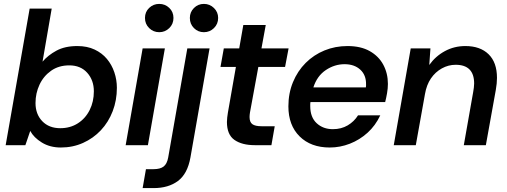

<svg xmlns="http://www.w3.org/2000/svg" viewBox="-20 -744 2598 984"><path d="M292 12Q236 12 194.5 -13.5Q153 -39 135 -73L110 0H9L132 -700H245L198 -428Q226 -461 269.5 -484.5Q313 -508 376 -508Q427 -508 465 -490Q503 -472 528 -442Q553 -412 566 -373.5Q579 -335 579 -294Q579 -230 557.5 -174Q536 -118 497 -76.5Q458 -35 405.5 -11.5Q353 12 292 12ZM289 -87Q340 -87 379 -112Q418 -137 439.5 -180Q461 -223 461 -276Q461 -333 427 -371Q393 -409 335 -409Q281 -409 242 -381.5Q203 -354 182.5 -310Q162 -266 162 -216Q162 -159 196.5 -123Q231 -87 289 -87Z M624 0 711 -496H825L738 0ZM796 -579Q766 -579 744.5 -600Q723 -621 723 -652Q723 -683 744.5 -703.5Q766 -724 796 -724Q826 -724 847.5 -703.5Q869 -683 869 -652Q869 -621 847.5 -600Q826 -579 796 -579Z M711 220 728 123H767Q801 123 818.5 109.5Q836 96 842 63L940 -496H1054L956 63Q941 147 892 183.5Q843 220 767 220ZM1025 -579Q995 -579 974 -600Q953 -621 953 -652Q953 -682 974 -703Q995 -724 1025 -724Q1055 -724 1076.5 -703Q1098 -682 1098 -652Q1098 -621 1076.5 -600Q1055 -579 1025 -579Z M1286 0Q1220 0 1181.5 -27Q1143 -54 1143 -119Q1143 -130 1144.5 -142Q1146 -154 1148 -167L1189 -401H1110L1127 -496H1206L1227 -616H1342L1320 -496H1459L1441 -401H1304L1261 -167Q1260 -161 1259.5 -155Q1259 -149 1259 -144Q1259 -118 1273.5 -107.5Q1288 -97 1321 -97H1388L1371 0Z M1670 12Q1573 12 1515.5 -45Q1458 -102 1458 -199Q1458 -266 1481.5 -323Q1505 -380 1546.5 -421.5Q1588 -463 1643 -485.5Q1698 -508 1761 -508Q1829 -508 1875 -482Q1921 -456 1944.5 -412Q1968 -368 1968 -314Q1968 -291 1963.5 -265.5Q1959 -240 1954 -221H1571Q1570 -216 1570 -210.5Q1570 -205 1570 -200Q1570 -143 1603 -112.5Q1636 -82 1686 -82Q1729 -82 1762 -101.5Q1795 -121 1815 -153H1929Q1904 -100 1863.5 -63.5Q1823 -27 1773 -7.5Q1723 12 1670 12ZM1586 -296H1855Q1856 -301 1856 -304.5Q1856 -308 1856 -311Q1857 -359 1826.5 -387Q1796 -415 1746 -415Q1695 -415 1650 -385Q1605 -355 1586 -296Z M1998 0 2085 -496H2186L2180 -411Q2212 -456 2260 -482Q2308 -508 2365 -508Q2441 -508 2484 -466Q2527 -424 2527 -345Q2527 -331 2525.5 -315.5Q2524 -300 2521 -283L2470 0H2357L2405 -272Q2407 -282 2408.5 -295Q2410 -308 2410 -316Q2410 -412 2315 -412Q2278 -412 2244.5 -393.5Q2211 -375 2188.5 -342Q2166 -309 2158 -262L2111 0Z"/></svg>

Font: Rethink Sans SemiBold
Style: Italic
Weight: 600
Italic angle: -10°
Designer: The Rethink Sans project authors (Hans Thiessen). DM Sans designed by Colophon Foundry.
Foundry: Rethink Communications LLC
Version: Version 1.001